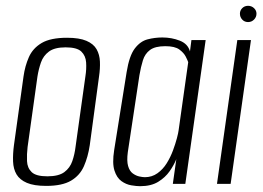

<svg xmlns="http://www.w3.org/2000/svg" viewBox="-20 -633 906 661"><path d="M139 7Q97 7 72.5 -3.5Q48 -14 37 -32.5Q26 -51 25 -77Q24 -103 28 -133L61 -370Q66 -406 79.5 -436.5Q93 -467 123.5 -485Q154 -503 211 -503Q253 -503 277.5 -492.5Q302 -482 312.5 -463.5Q323 -445 324 -421Q325 -397 321 -370L289 -133Q283 -93 269 -61Q255 -29 224.5 -11Q194 7 139 7ZM143 -26Q182 -26 201.5 -40.5Q221 -55 229 -78.5Q237 -102 240 -127L274 -370Q278 -395 276.5 -418Q275 -441 260 -455.5Q245 -470 206 -470Q168 -470 148.5 -455.5Q129 -441 121 -418Q113 -395 109 -370L75 -127Q72 -102 73 -78.5Q74 -55 89 -40.5Q104 -26 143 -26Z M462 8Q450 8 432 5Q414 2 398 -9.5Q382 -21 374 -46Q366 -71 373 -116L416 -385Q425 -441 444 -466Q463 -491 488 -497.5Q513 -504 539 -504Q571 -504 599 -493Q627 -482 634 -456L639 -495H688L618 0H575L587 -85Q579 -65 564 -43.5Q549 -22 524.5 -7Q500 8 462 8ZM479 -23Q503 -23 522 -36.5Q541 -50 554 -71Q567 -92 575.5 -115Q584 -138 589 -157Q594 -176 595 -185L628 -419Q626 -425 619.5 -438Q613 -451 597.5 -462.5Q582 -474 549 -474Q514 -474 496.5 -461Q479 -448 472 -425.5Q465 -403 460 -374L420 -109Q416 -79 421 -61.5Q426 -44 437 -36Q448 -28 459.5 -25.5Q471 -23 479 -23Z M727 0 797 -495H844L774 0ZM834 -557Q822 -557 814 -565.5Q806 -574 806 -586Q806 -597 814 -605Q822 -613 834 -613Q846 -613 854.5 -605Q863 -597 863 -586Q863 -574 854.5 -565.5Q846 -557 834 -557Z"/></svg>

Font: Alumni Sans Light
Style: Italic
Weight: 300
Italic angle: -8°
Version: Version 1.016